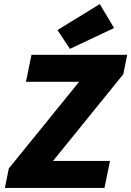

<svg xmlns="http://www.w3.org/2000/svg" viewBox="-20 -919 642 939"><path d="M207 -92 166 -132H518L491 0H4L23 -95L410 -572L469 -519H107L134 -651H602L583 -556ZM322 -680 261 -772 468 -899 538 -782Z"/></svg>

Font: Source Code Pro ExtraLight Black
Style: Italic
Weight: 900
Italic angle: -11°
Monospace: yes
Version: Version 1.016;hotconv 1.0.116;makeotfexe 2.5.65601